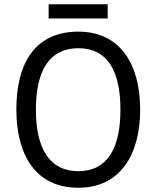

<svg xmlns="http://www.w3.org/2000/svg" viewBox="-20 -874 736 904"><path d="M487 -854H209V-787H487ZM640 -358C640 -574 544 -725 349 -725C153 -725 57 -587 57 -359C57 -145 147 10 349 10C544 10 640 -143 640 -358ZM149 -358C149 -542 213 -647 349 -647C484 -647 547 -543 547 -358C547 -173 484 -68 348 -68C214 -68 149 -174 149 -358Z"/></svg>

Font: Noto Sans Lao Looped SemiCondensed
Style: Regular
Weight: 400
Width: 4
Designer: Mark Frömberg, Ben Mitchell
Foundry: The Fontpad Ltd
Version: Version 1.002